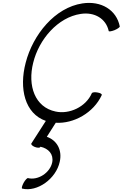

<svg xmlns="http://www.w3.org/2000/svg" viewBox="-20 -842 864 1353"><path d="M824 -656C801 -772 693 -838 561 -818C367 -789 212 -598 161 -400C113 -218 155 -41 303 10L201 169C197 175 207 186 224 193C241 200 259 201 263 195L265 192C321 204 359 244 348 302C333 376 247 431 177 413C171 412 157 427 146 447C135 468 131 485 136 487C243 513 375 418 401 298C420 214 380 146 310 122L373 23C499 31 640 -47 697 -172C700 -179 687 -187 668 -190C649 -194 631 -192 627 -185C585 -88 468 -35 372 -56C226 -86 173 -238 214 -400C254 -564 387 -720 549 -744C647 -759 727 -710 746 -624C746 -618 765 -621 786 -629C808 -638 825 -650 824 -656Z"/></svg>

Font: Nupuram Light Oblique
Style: Regular
Weight: 300
Designer: Santhosh Thottingal (santhosh.thottingal@gmail.com)
Foundry: SMC
Version: Version 1.000